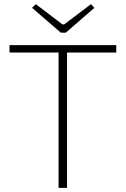

<svg xmlns="http://www.w3.org/2000/svg" viewBox="-20 -908 608 928"><path d="M304 -690V0H263V-690ZM542 -690V-654H26V-690ZM420 -888 436 -870 298 -750H274L135 -870L153 -888L282 -790H290Z"/></svg>

Font: Exo 2 ExtraLight
Style: Regular
Weight: 250
Designer: Natanael Gama
Foundry: Natanael Gama
Version: Version 2.010